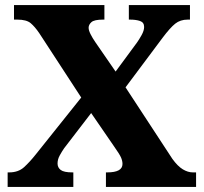

<svg xmlns="http://www.w3.org/2000/svg" viewBox="-20 -734 801 754"><path d="M10 0V-57H16Q52 -57 74.5 -77.5Q97 -98 120 -127L299 -351L134 -604Q117 -629 100.5 -643Q84 -657 48 -657H35V-714H390V-657H385Q350 -657 339 -647Q328 -637 328 -625Q328 -615 335.5 -600Q343 -585 354 -569L434 -453L518 -567Q526 -578 536 -596Q546 -614 546 -628Q546 -646 530 -651.5Q514 -657 491 -657H486V-714H726V-657H717Q688 -657 668 -641Q648 -625 618 -585L473 -391L657 -110Q678 -81 698 -69Q718 -57 737 -57H750V0H396V-57H401Q461 -57 461 -90Q461 -102 455.5 -115Q450 -128 428 -159L338 -290L232 -152Q223 -139 214.5 -123.5Q206 -108 206 -92Q206 -76 218.5 -66.5Q231 -57 264 -57H268V0Z"/></svg>

Font: Noto Serif Lao ExtraBold
Style: Regular
Weight: 800
Designer: Monotype Design Team
Foundry: Monotype Imaging Inc.
Version: Version 2.003; ttfautohint (v1.8.4.7-5d5b)